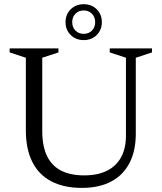

<svg xmlns="http://www.w3.org/2000/svg" viewBox="-20 -906 789 936"><path d="M594 -244.5V-624.5L515 -650.5V-670H721V-650.5L642 -624.5V-254.5Q642 -170.5 611.2 -111.2Q580.5 -52 521.8 -21Q463 10 379 10Q291.5 10 230.5 -21.8Q169.5 -53.5 137.8 -116.2Q106 -179 106 -271.5V-624.5L27 -650.5V-670H265V-650.5L186 -624.5V-267Q186 -194.5 208.8 -146.5Q231.5 -98.5 277 -74.8Q322.5 -51 390.5 -51Q456.5 -51 501.8 -73.8Q547 -96.5 570.5 -139.8Q594 -183 594 -244.5ZM388 -885.5Q426.5 -885.5 451.5 -860.8Q476.5 -836 476.5 -798Q476.5 -760 451.5 -735.2Q426.5 -710.5 388 -710.5Q350 -710.5 324.8 -735.2Q299.5 -760 299.5 -798Q299.5 -836 324.8 -860.8Q350 -885.5 388 -885.5ZM388 -741Q412.5 -741 428.2 -757Q444 -773 444 -798Q444 -823 428.2 -839Q412.5 -855 388 -855Q363.5 -855 347.8 -839Q332 -823 332 -798Q332 -773 347.8 -757Q363.5 -741 388 -741Z"/></svg>

Font: Newsreader Text
Style: Regular
Weight: 400
Designer: Hugues Gentile
Foundry: Production Type
Version: Version 1.001